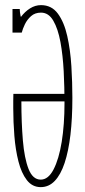

<svg xmlns="http://www.w3.org/2000/svg" viewBox="-20 -736 340 768"><path d="M143 12.5Q109 12.5 87.2 -15.8Q65.5 -44 53.8 -90.2Q42 -136.5 37.5 -192.2Q33 -248 33 -303.5Q33 -318 33 -332.5Q33 -347 33.5 -360.5H246.5V-330.5H65.5Q65.5 -245.5 71.5 -174.2Q77.5 -103 94.2 -60.2Q111 -17.5 143 -17.5Q173 -17.5 194.2 -58.2Q215.5 -99 226.8 -168.2Q238 -237.5 238 -323.5Q238 -387 234.8 -450.8Q231.5 -514.5 221.8 -567.8Q212 -621 193.2 -653.2Q174.5 -685.5 144 -685.5Q120 -685.5 104.2 -671.5Q88.5 -657.5 79.5 -638.8Q70.5 -620 67 -605.5L38.5 -620.5Q47.5 -646.5 63.5 -668Q79.5 -689.5 100.2 -702.5Q121 -715.5 144 -715.5Q186.5 -715.5 211.5 -681.5Q236.5 -647.5 249 -592Q261.5 -536.5 265.5 -471.5Q269.5 -406.5 269.5 -344.5Q269.5 -262.5 261.8 -196.8Q254 -131 238.5 -84.2Q223 -37.5 199.2 -12.5Q175.5 12.5 143 12.5ZM30 -605.5V-700H59Q59 -688 62.2 -673Q65.5 -658 69 -658L67 -605.5Z"/></svg>

Font: Imbue Thin 10pt Thin
Style: Regular
Weight: 250
Version: Version 1.102